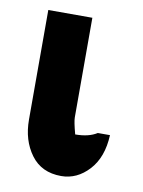

<svg xmlns="http://www.w3.org/2000/svg" viewBox="-63 -519 429 575"><g transform="rotate(10 151.5 -231.5)"><path d="M38 -140V-473H172V-174V-170Q172 -157 182 -120Q223 -120 248 -136H285Q282 -68 246 -29Q210 10 162 10Q102 10 70 -33.5Q38 -77 38 -140Z"/></g></svg>

Font: Coval
Style: ExtraBold
Weight: 800
Foundry: Context Ltd
Version: Version 001.000